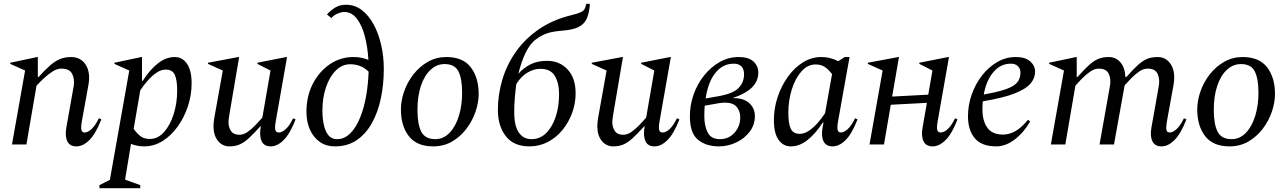

<svg xmlns="http://www.w3.org/2000/svg" viewBox="-20 -760 6777 1010"><path d="M43 0 112 -389 34 -424V-430L176 -460H179V-355H183Q218 -394 245 -417Q272 -440 297 -450Q322 -460 355 -460Q404 -460 430.5 -420Q457 -380 445 -312L410 -119Q405 -89 408.5 -76Q412 -63 425 -63Q442 -63 462 -81.5Q482 -100 500 -138L513 -132Q484 -57 450.5 -23.5Q417 10 382 10Q347 10 334 -17Q321 -44 329 -89L368 -309Q373 -344 359.5 -371.5Q346 -399 302 -399Q280 -399 256.5 -384Q233 -369 211 -348.5Q189 -328 172 -309L119 0Z M503 230V214L558 186L660 -389L582 -424V-430L724 -460H727V-335H731Q768 -393 810.5 -426.5Q853 -460 899 -460Q939 -460 963.5 -425Q988 -390 988 -322Q988 -260 968.5 -201Q949 -142 914.5 -94Q880 -46 835 -18Q790 10 739 10Q720 10 702 6.5Q684 3 669 -3L638 185L718 214V230ZM852 -394Q828 -394 804 -378Q780 -362 758 -337Q736 -312 718 -285L683 -82Q702 -56 720.5 -42.5Q739 -29 768 -29Q811 -29 843.5 -66Q876 -103 894 -161Q912 -219 912 -283Q912 -339 899.5 -366.5Q887 -394 852 -394Z M1187 10Q1150 10 1126.5 -19Q1103 -48 1103 -98Q1103 -108 1104.5 -118Q1106 -128 1107 -138L1152 -389L1074 -424V-430L1234 -460H1238L1186 -154Q1182 -129 1182 -118Q1182 -90 1195.5 -70.5Q1209 -51 1240 -51Q1261 -51 1282.5 -66Q1304 -81 1324 -102Q1344 -123 1360 -141L1403 -389L1334 -424V-430L1486 -460H1490L1430 -119Q1425 -89 1428.5 -76Q1432 -63 1447 -63Q1464 -63 1484 -81.5Q1504 -100 1522 -138L1535 -132Q1506 -57 1472.5 -23.5Q1439 10 1404 10Q1369 10 1356.5 -17Q1344 -44 1351 -89L1352 -95H1349Q1315 -57 1290 -34Q1265 -11 1241.5 -0.5Q1218 10 1187 10Z M1742 10Q1695 10 1661.5 -14Q1628 -38 1610 -79Q1592 -120 1592 -172Q1592 -254 1625.5 -319Q1659 -384 1715 -422Q1771 -460 1839 -460Q1862 -460 1881.5 -456Q1901 -452 1918 -445Q1914 -513 1899 -570Q1884 -627 1857 -662Q1830 -697 1791 -697Q1776 -697 1756.5 -689Q1737 -681 1723 -665L1700 -684Q1722 -708 1745.5 -721.5Q1769 -735 1800 -735Q1846 -735 1882.5 -707.5Q1919 -680 1945 -632.5Q1971 -585 1985 -524Q1999 -463 1999 -397Q1999 -318 1984 -245Q1969 -172 1937.5 -114.5Q1906 -57 1857.5 -23.5Q1809 10 1742 10ZM1676 -179Q1676 -138 1683.5 -103.5Q1691 -69 1707.5 -48.5Q1724 -28 1753 -28Q1792 -28 1822.5 -58.5Q1853 -89 1874 -140.5Q1895 -192 1906 -255Q1917 -318 1919 -383Q1880 -422 1822 -422Q1780 -422 1747 -389.5Q1714 -357 1695 -301.5Q1676 -246 1676 -179Z M2259 10Q2172 10 2130.5 -44Q2089 -98 2089 -184Q2089 -231 2106 -279.5Q2123 -328 2155 -369Q2187 -410 2231 -435Q2275 -460 2328 -460Q2415 -460 2456.5 -406Q2498 -352 2498 -266Q2498 -221 2481.5 -172.5Q2465 -124 2433.5 -82.5Q2402 -41 2358 -15.5Q2314 10 2259 10ZM2270 -28Q2313 -28 2345 -61.5Q2377 -95 2394 -150.5Q2411 -206 2411 -272Q2411 -346 2391.5 -384.5Q2372 -423 2319 -423Q2277 -423 2244.5 -392.5Q2212 -362 2194 -308Q2176 -254 2176 -181Q2176 -107 2196 -67.5Q2216 -28 2270 -28Z M3064 -740H3080L3083 -736L3082 -726Q3078 -687 3065.5 -660Q3053 -633 3023.5 -618Q2994 -603 2941 -599Q2889 -595 2860 -585.5Q2831 -576 2802 -555Q2768 -531 2744.5 -481.5Q2721 -432 2707 -372Q2733 -402 2769.5 -421Q2806 -440 2859 -440Q2923 -440 2965.5 -395Q3008 -350 3008 -269Q3008 -217 2990 -167Q2972 -117 2939.5 -77Q2907 -37 2862.5 -13.5Q2818 10 2765 10Q2682 10 2640.5 -44Q2599 -98 2599 -181Q2599 -262 2622.5 -341Q2646 -420 2694 -488Q2742 -556 2814.5 -606Q2887 -656 2985 -680Q3018 -688 3033.5 -695Q3049 -702 3055 -712.5Q3061 -723 3064 -740ZM2685 -170Q2685 -98 2709 -63Q2733 -28 2776 -28Q2820 -28 2852.5 -59.5Q2885 -91 2903 -145Q2921 -199 2921 -266Q2921 -322 2899 -360Q2877 -398 2822 -398Q2788 -398 2754.5 -378Q2721 -358 2696 -318Q2691 -281 2688 -243.5Q2685 -206 2685 -170Z M3206 10Q3169 10 3145.5 -19Q3122 -48 3122 -98Q3122 -108 3123.5 -118Q3125 -128 3126 -138L3171 -389L3093 -424V-430L3253 -460H3257L3205 -154Q3201 -129 3201 -118Q3201 -90 3214.5 -70.5Q3228 -51 3259 -51Q3280 -51 3301.5 -66Q3323 -81 3343 -102Q3363 -123 3379 -141L3422 -389L3353 -424V-430L3505 -460H3509L3449 -119Q3444 -89 3447.5 -76Q3451 -63 3466 -63Q3483 -63 3503 -81.5Q3523 -100 3541 -138L3554 -132Q3525 -57 3491.5 -23.5Q3458 10 3423 10Q3388 10 3375.5 -17Q3363 -44 3370 -89L3371 -95H3368Q3334 -57 3309 -34Q3284 -11 3260.5 -0.5Q3237 10 3206 10Z M3951 -149Q3951 -103 3923.5 -67Q3896 -31 3852.5 -10.5Q3809 10 3762 10Q3694 10 3651.5 -25Q3609 -60 3609 -148Q3609 -207 3628.5 -262.5Q3648 -318 3683.5 -362.5Q3719 -407 3765.5 -433.5Q3812 -460 3866 -460Q3918 -460 3943.5 -436.5Q3969 -413 3969 -379Q3969 -331 3933.5 -298Q3898 -265 3833 -244Q3891 -245 3921 -218Q3951 -191 3951 -149ZM3839 -425Q3783 -425 3744 -377.5Q3705 -330 3692 -242L3760 -254Q3838 -268 3866 -298Q3894 -328 3894 -369Q3894 -425 3839 -425ZM3767 -28Q3814 -28 3844 -62Q3874 -96 3874 -142Q3874 -176 3855 -198Q3836 -220 3794 -220Q3778 -220 3760 -217L3687 -204Q3685 -177 3685 -148Q3685 -97 3703 -62.5Q3721 -28 3767 -28Z M4140 10Q4100 10 4075.5 -24.5Q4051 -59 4051 -128Q4051 -190 4070.5 -249Q4090 -308 4124.5 -356Q4159 -404 4204 -432Q4249 -460 4300 -460Q4325 -460 4348 -454Q4371 -448 4389 -438L4424 -460H4449L4388 -119Q4383 -89 4386.5 -76Q4390 -63 4403 -63Q4420 -63 4440 -81.5Q4460 -100 4478 -138L4491 -132Q4462 -57 4428.5 -23.5Q4395 10 4360 10Q4325 10 4312 -17Q4299 -44 4307 -89L4312 -115H4308Q4270 -57 4228 -23.5Q4186 10 4140 10ZM4127 -167Q4127 -111 4139.5 -83.5Q4152 -56 4187 -56Q4211 -56 4235 -72Q4259 -88 4281 -113Q4303 -138 4320 -164L4357 -370Q4338 -395 4318.5 -408Q4299 -421 4271 -421Q4228 -421 4195.5 -384Q4163 -347 4145 -289Q4127 -231 4127 -167Z M4554 0 4623 -389 4545 -424V-430L4706 -460H4709L4673 -252L4863 -262L4885 -389L4816 -424V-430L4968 -460H4972L4912 -119Q4907 -89 4910.5 -76Q4914 -63 4929 -63Q4946 -63 4966 -81.5Q4986 -100 5004 -138L5017 -132Q4988 -57 4954.5 -23.5Q4921 10 4886 10Q4851 10 4838 -17Q4825 -44 4833 -89L4856 -219L4666 -209L4630 0Z M5221 10Q5144 10 5108 -32.5Q5072 -75 5072 -148Q5072 -207 5091.5 -262.5Q5111 -318 5145.5 -362.5Q5180 -407 5225.5 -433.5Q5271 -460 5324 -460Q5374 -460 5399.5 -437Q5425 -414 5425 -383Q5425 -349 5401 -320.5Q5377 -292 5317.5 -268.5Q5258 -245 5150 -227Q5148 -207 5148 -185Q5148 -124 5174 -88Q5200 -52 5256 -52Q5289 -52 5321 -70Q5353 -88 5387 -129H5389L5399 -121Q5365 -62 5317.5 -26Q5270 10 5221 10ZM5297 -425Q5243 -425 5205.5 -380.5Q5168 -336 5155 -263Q5230 -276 5272 -291Q5314 -306 5331 -326.5Q5348 -347 5348 -378Q5348 -398 5335 -411.5Q5322 -425 5297 -425Z M5508 0 5577 -389 5499 -424V-430L5641 -460H5644V-355H5648Q5683 -394 5708 -417Q5733 -440 5757 -450Q5781 -460 5813 -460Q5850 -460 5874 -432Q5898 -404 5900 -355H5905Q5940 -394 5965 -417Q5990 -440 6013.5 -450Q6037 -460 6070 -460Q6115 -460 6140 -420Q6165 -380 6153 -312L6118 -119Q6113 -89 6116 -76Q6119 -63 6133 -63Q6150 -63 6170 -81.5Q6190 -100 6208 -138L6221 -132Q6192 -57 6158.5 -23.5Q6125 10 6090 10Q6055 10 6042 -17Q6029 -44 6037 -89L6076 -309Q6082 -344 6069.5 -371.5Q6057 -399 6017 -399Q5995 -399 5973.5 -384.5Q5952 -370 5932 -349.5Q5912 -329 5896 -311L5840 0H5764L5819 -309Q5825 -344 5812.5 -371.5Q5800 -399 5760 -399Q5738 -399 5716 -384Q5694 -369 5673.5 -348.5Q5653 -328 5637 -309L5584 0Z M6448 10Q6361 10 6319.5 -44Q6278 -98 6278 -184Q6278 -231 6295 -279.5Q6312 -328 6344 -369Q6376 -410 6420 -435Q6464 -460 6517 -460Q6604 -460 6645.5 -406Q6687 -352 6687 -266Q6687 -221 6670.5 -172.5Q6654 -124 6622.5 -82.5Q6591 -41 6547 -15.5Q6503 10 6448 10ZM6459 -28Q6502 -28 6534 -61.5Q6566 -95 6583 -150.5Q6600 -206 6600 -272Q6600 -346 6580.5 -384.5Q6561 -423 6508 -423Q6466 -423 6433.5 -392.5Q6401 -362 6383 -308Q6365 -254 6365 -181Q6365 -107 6385 -67.5Q6405 -28 6459 -28Z"/></svg>

Font: Spectral
Style: Italic
Weight: 400
Italic angle: -10°
Designer: Jean-Baptiste Levee
Foundry: Production Type
Version: Version 2.001